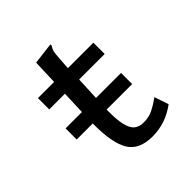

<svg xmlns="http://www.w3.org/2000/svg" viewBox="-165 -704 830 830"><g transform="rotate(-45 250.0 -289.0)"><path d="M58 -215V-283H158L162 -391H66V-460H165L169 -574L258 -585L268 -586L269 -579Q264 -572 260.5 -564.5Q257 -557 255 -541L249 -460H405V-391H249L244 -283H397V-215H241Q240 -154 248 -121Q256 -88 272.5 -75Q289 -62 315 -62Q348 -62 373.5 -75Q399 -88 425 -107L447 -42Q380 8 299 8Q218 8 186.5 -44.5Q155 -97 156 -215Z"/></g></svg>

Font: Inconsolata Medium
Style: Regular
Weight: 500
Monospace: yes
Designer: Raph Levien, Cyreal, Brenton Simpson
Foundry: Raph Levien, Cyreal, Google
Version: Version 3.001; ttfautohint (v1.8.2.53-6de2)